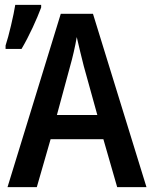

<svg xmlns="http://www.w3.org/2000/svg" viewBox="-20 -773 626 793"><path d="M3 -571H69C101 -625 132 -694 150 -742V-753H43C37 -713 16 -623 3 -585ZM464 0H585L364 -716H231L11 0H132L189 -198H407ZM382 -298H215L270 -501C279 -532 291 -583 297 -620C304 -587 318 -533 326 -500Z"/></svg>

Font: Noto Sans UI SemiCondensed Medium
Style: Regular
Weight: 500
Width: 4
Designer: Monotype Design Team
Foundry: Monotype Imaging Inc.
Version: Version 1.901